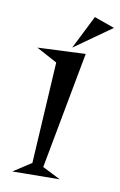

<svg xmlns="http://www.w3.org/2000/svg" viewBox="-178 -925 615 982"><g transform="rotate(15 129.0 -434.0)"><path d="M140.1 -61 237.8 -22 -6.8 2 81.1 -66.9 65.9 -594.2 -46.9 -643.1 200.2 -675.8ZM125 -689 196.8 -870.1 305.2 -841.8Z"/></g></svg>

Font: Risque
Style: Regular
Weight: 400
Designer: Astigmatic (AOETI)
Foundry: Astigmatic (AOETI)
Version: Version 1.000